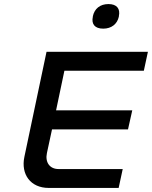

<svg xmlns="http://www.w3.org/2000/svg" viewBox="-20 -925 748 945"><path d="M209 -670 100 -153C82 -67 130 0 220 0H564L584 -93H268C225 -93 201 -126 211 -172L236 -288H610L631 -382H256L297 -577H688L708 -670ZM437 -843C429 -807 446 -784 488 -784C529 -784 557 -807 565 -843V-845C573 -882 555 -905 514 -905C472 -905 445 -882 437 -845Z"/></svg>

Font: LT Wave Text Medium Italic
Style: Regular
Weight: 500
Designer: Daniel Lyons
Version: Version 2.5 (Glyphs App)